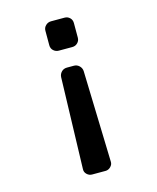

<svg xmlns="http://www.w3.org/2000/svg" viewBox="-110 -587 721 883"><g transform="rotate(-15 250.0 -145.5)"><path d="M217.8 -370.1Q203.1 -370.1 192.4 -379.9Q181.6 -389.6 181.6 -405.3V-474.6Q181.6 -489.3 192.4 -499.5Q203.1 -509.8 217.8 -509.8H282.2Q296.9 -509.8 307.1 -500Q317.4 -490.2 317.4 -474.6V-405.3Q317.4 -390.6 307.1 -380.4Q296.9 -370.1 282.2 -370.1ZM266.6 -285.2Q281.2 -285.2 292 -274.9Q302.7 -264.6 303.7 -250L316.4 184.6Q317.4 198.2 306.6 209Q295.9 219.7 282.2 219.7H217.8Q204.1 219.7 193.4 209.5Q182.6 199.2 183.6 184.6L196.3 -250Q197.3 -264.6 207.5 -274.9Q217.8 -285.2 233.4 -285.2Z"/></g></svg>

Font: Rounded-L Mgen+ 1m medium
Style: Regular
Weight: 500
Designer: [Source Han Sans]
Ryoko NISHIZUKA  (kana & ideographs); Paul D. Hunt (Latin, Greek & Cyrillic); Wenlong ZHANG  (bopomofo
Version: Version 1.059.20150602